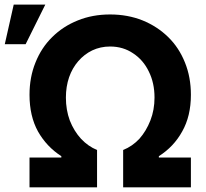

<svg xmlns="http://www.w3.org/2000/svg" viewBox="-37 -799 877 819"><path d="M88.9 0Q88.9 -31.2 88.9 -127Q123 -127 224.6 -127Q224.6 -127.9 224.6 -132.8Q162.1 -172.9 125 -238.3Q88.9 -303.7 88.9 -394.5Q88.9 -469.7 114.3 -532.2Q139.6 -595.7 185.5 -640.6Q231.4 -686.5 294.9 -711.9Q357.4 -737.3 432.6 -737.3Q507.8 -737.3 571.3 -711.9Q633.8 -686.5 680.7 -640.6Q726.6 -595.7 752 -532.2Q777.3 -469.7 777.3 -394.5Q777.3 -303.7 740.2 -238.3Q704.1 -172.9 640.6 -132.8Q640.6 -130.9 640.6 -127Q674.8 -127 777.3 -127Q777.3 -94.7 777.3 0Q705.1 0 488.3 0Q488.3 -40 488.3 -159.2Q527.3 -174.8 557.6 -207Q586.9 -240.2 604.5 -285.2Q622.1 -330.1 622.1 -382.8Q622.1 -445.3 597.7 -494.1Q574.2 -543 531.2 -571.3Q488.3 -600.6 432.6 -600.6Q391.6 -600.6 356.4 -584Q322.3 -567.4 296.9 -538.1Q271.5 -508.8 257.8 -469.7Q244.1 -429.7 244.1 -382.8Q244.1 -330.1 260.7 -285.2Q278.3 -240.2 308.6 -207Q338.9 -174.8 377 -159.2Q377 -106.4 377 0Q304.7 0 88.9 0ZM-16.6 -610.4Q-6.8 -653.3 21.5 -779.3Q54.7 -779.3 156.2 -779.3Q135.7 -737.3 72.3 -610.4Q49.8 -610.4 -16.6 -610.4Z"/></svg>

Font: DeepSea
Style: Bold
Weight: 700
Designer: Stem
Version: Version 3.019;git-0a5106e0b